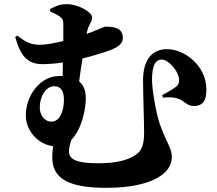

<svg xmlns="http://www.w3.org/2000/svg" viewBox="-20 -837 1040 922"><path d="M171 -321C171 -377 202 -423 241 -423C275 -423 287 -395 287 -358C287 -304 268 -253 227 -253C191 -253 171 -287 171 -321ZM398 -684C405 -720 422 -729 422 -754C422 -779 356 -817 301 -817C266 -817 245 -807 220 -793L221 -782C242 -773 257 -765 269 -756C282 -746 284 -738 284 -717V-640C245 -631 203 -622 176 -622C133 -622 111 -629 63 -666L53 -659C78 -570 111 -529 184 -529C215 -529 248 -532 282 -537L281 -472C275 -472 270 -472 264 -472C174 -472 104 -380 104 -282C104 -211 161 -144 235 -135C233 -118 231 -101 231 -82C231 11 293 65 490 65C701 65 805 0 805 -82C805 -126 785 -139 750 -234C730 -288 710 -406 710 -454C710 -531 731 -551 757 -551C789 -551 840 -495 840 -451C840 -437 836 -429 826 -421C811 -409 783 -393 759 -380L763 -368C867 -380 859 -328 911 -328C966 -328 971 -372 971 -408C971 -521 867 -601 782 -601C715 -601 667 -556 667 -451C667 -383 672 -255 672 -200C672 -126 653 -104 616 -84C583 -66 531 -53 455 -53C366 -53 311 -64 311 -110C311 -126 316 -145 323 -166C371 -215 392 -309 392 -365C392 -403 381 -429 360 -446C365 -483 370 -521 376 -556C428 -569 476 -584 509 -596C558 -614 570 -635 570 -655C570 -704 526 -709 484 -709C482 -709 440 -690 396 -674Z"/></svg>

Font: Noto Serif CJK JP Black
Style: Regular
Weight: 900
Designer: Ryoko NISHIZUKA 西塚涼子 (kana & ideographs); Frank Grießhammer (Latin, Greek & Cyrillic); Wenlong ZHANG 张文龙 (bopomofo); San
Foundry: Adobe Systems Incorporated
Version: Version 1.001;PS 1.001;hotconv 16.6.54;makeotf.lib2.5.65590